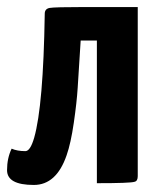

<svg xmlns="http://www.w3.org/2000/svg" viewBox="-22 -520 445 545"><path d="M74 5Q-2 5 -2 -37Q-2 -71 11 -98Q27 -91 50 -91Q64 -91 75 -129Q101 -220 105 -480Q105 -481 105 -481Q105 -495 119 -497.5Q133 -500 217 -500H369V-20Q369 -6 360 -4Q348 0 253 0V-405H207Q201 -311 198.5 -270.5Q196 -230 187.5 -171.5Q179 -113 167 -79Q138 5 74 5Z"/></svg>

Font: Yanone Kaffeesatz Bold
Style: Regular
Weight: 700
Designer: Yanone (Cyrillic: Daniel Pouzeot)
Foundry: Yanone
Version: Version 1.003;PS 001.003;hotconv 1.0.88;makeotf.lib2.5.64775